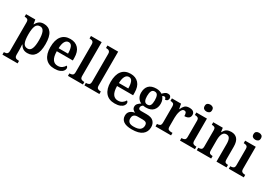

<svg xmlns="http://www.w3.org/2000/svg" viewBox="23 -1846 4443 3167"><g transform="rotate(30 2244.0 -262.5)"><path d="M14 237V189H23Q39 189 55 184.5Q71 180 81.5 165.5Q92 151 92 121V-419Q92 -464 73 -476Q54 -488 26 -488H18V-536H194L208 -454H212Q232 -495 266 -520.5Q300 -546 354 -546Q446 -546 495 -479Q544 -412 544 -267Q544 -123 495.5 -56Q447 11 355 11Q303 11 270 -11.5Q237 -34 217 -72H212Q214 -48 215.5 -14.5Q217 19 217 45V123Q217 152 227.5 166Q238 180 254 184.5Q270 189 286 189H303V237ZM322 -56Q373 -56 395.5 -110Q418 -164 418 -268Q418 -371 395.5 -425Q373 -479 322 -479Q261 -479 239 -424.5Q217 -370 217 -268Q217 -163 239 -109.5Q261 -56 322 -56Z M868 10Q755 10 695.5 -62Q636 -134 636 -264Q636 -405 694 -476.5Q752 -548 859 -548Q956 -548 1012 -487Q1068 -426 1068 -307V-260H762Q764 -154 797.5 -106Q831 -58 893 -58Q941 -58 973.5 -81Q1006 -104 1023 -136Q1033 -131 1040 -120.5Q1047 -110 1047 -95Q1047 -71 1028 -46.5Q1009 -22 969.5 -6Q930 10 868 10ZM943 -318Q943 -396 924 -442.5Q905 -489 860 -489Q816 -489 791 -445Q766 -401 764 -318Z M1125 0V-48H1136Q1162 -48 1183.5 -60.5Q1205 -73 1205 -118V-648Q1205 -676 1194 -689.5Q1183 -703 1167 -707.5Q1151 -712 1136 -712H1125V-760H1329V-118Q1329 -73 1350.5 -60.5Q1372 -48 1398 -48H1410V0Z M1439 0V-48H1450Q1476 -48 1497.5 -60.5Q1519 -73 1519 -118V-648Q1519 -676 1508 -689.5Q1497 -703 1481 -707.5Q1465 -712 1450 -712H1439V-760H1643V-118Q1643 -73 1664.5 -60.5Q1686 -48 1712 -48H1724V0Z M2016 10Q1903 10 1843.5 -62Q1784 -134 1784 -264Q1784 -405 1842 -476.5Q1900 -548 2007 -548Q2104 -548 2160 -487Q2216 -426 2216 -307V-260H1910Q1912 -154 1945.5 -106Q1979 -58 2041 -58Q2089 -58 2121.5 -81Q2154 -104 2171 -136Q2181 -131 2188 -120.5Q2195 -110 2195 -95Q2195 -71 2176 -46.5Q2157 -22 2117.5 -6Q2078 10 2016 10ZM2091 -318Q2091 -396 2072 -442.5Q2053 -489 2008 -489Q1964 -489 1939 -445Q1914 -401 1912 -318Z M2476 239Q2370 239 2318 202Q2266 165 2266 97Q2266 42 2300 11.5Q2334 -19 2388 -26Q2365 -36 2345 -56Q2325 -76 2325 -110Q2325 -142 2346 -165.5Q2367 -189 2401 -210Q2360 -226 2334 -266.5Q2308 -307 2308 -363Q2308 -450 2354.5 -499Q2401 -548 2498 -548Q2532 -548 2560.5 -538.5Q2589 -529 2608 -516Q2627 -537 2650 -554.5Q2673 -572 2704 -572Q2735 -572 2750 -555.5Q2765 -539 2765 -517Q2765 -495 2752 -478Q2739 -461 2706 -461Q2706 -479 2696.5 -490.5Q2687 -502 2673 -502Q2663 -502 2654 -498.5Q2645 -495 2638 -489Q2656 -468 2668.5 -437.5Q2681 -407 2681 -365Q2681 -289 2636.5 -239.5Q2592 -190 2498 -190Q2487 -190 2470.5 -191.5Q2454 -193 2445 -195Q2431 -187 2420 -172.5Q2409 -158 2409 -138Q2409 -101 2460 -101H2567Q2657 -101 2697.5 -60Q2738 -19 2738 48Q2738 137 2673.5 188Q2609 239 2476 239ZM2495 -244Q2537 -244 2552.5 -275Q2568 -306 2568 -365Q2568 -426 2552 -459.5Q2536 -493 2495 -493Q2454 -493 2437.5 -459Q2421 -425 2421 -364Q2421 -306 2438 -275Q2455 -244 2495 -244ZM2478 184Q2565 184 2601 154.5Q2637 125 2637 75Q2637 37 2616.5 22Q2596 7 2556 7H2454Q2433 7 2412.5 14Q2392 21 2378.5 39.5Q2365 58 2365 93Q2365 136 2392 160Q2419 184 2478 184Z M2793 0V-48H2796Q2828 -48 2848.5 -60.5Q2869 -73 2869 -120V-420Q2869 -464 2849.5 -476Q2830 -488 2799 -488H2796V-536H2970L2988 -443H2992Q3011 -490 3039.5 -518.5Q3068 -547 3125 -547Q3177 -547 3202 -526Q3227 -505 3227 -468Q3227 -429 3200 -407Q3173 -385 3120 -385Q3120 -426 3110 -446Q3100 -466 3074 -466Q3050 -466 3034.5 -447Q3019 -428 3010 -399Q3001 -370 2997 -338Q2993 -306 2993 -280V-115Q2993 -71 3013 -59.5Q3033 -48 3061 -48H3089V0Z M3397 -632Q3367 -632 3346.5 -647.5Q3326 -663 3326 -698Q3326 -734 3346.5 -749Q3367 -764 3397 -764Q3426 -764 3447 -749Q3468 -734 3468 -698Q3468 -663 3447 -647.5Q3426 -632 3397 -632ZM3259 0V-48H3270Q3296 -48 3317.5 -60Q3339 -72 3339 -115V-422Q3339 -464 3318 -476Q3297 -488 3271 -488H3261V-536H3463V-118Q3463 -73 3484.5 -60.5Q3506 -48 3532 -48H3544V0Z M3579 0V-48H3584Q3615 -48 3635.5 -60Q3656 -72 3656 -118V-422Q3656 -465 3637 -476.5Q3618 -488 3587 -488H3583V-536H3765L3776 -460H3781Q3807 -513 3842 -530.5Q3877 -548 3924 -548Q3997 -548 4037.5 -501.5Q4078 -455 4078 -353V-119Q4078 -72 4094.5 -60Q4111 -48 4142 -48H4146V0H3954V-337Q3954 -401 3936 -437Q3918 -473 3873 -473Q3838 -473 3817.5 -450.5Q3797 -428 3788.5 -392Q3780 -356 3780 -314V-114Q3780 -71 3799 -59.5Q3818 -48 3849 -48H3853V0Z M4327 -632Q4297 -632 4276.5 -647.5Q4256 -663 4256 -698Q4256 -734 4276.5 -749Q4297 -764 4327 -764Q4356 -764 4377 -749Q4398 -734 4398 -698Q4398 -663 4377 -647.5Q4356 -632 4327 -632ZM4189 0V-48H4200Q4226 -48 4247.5 -60Q4269 -72 4269 -115V-422Q4269 -464 4248 -476Q4227 -488 4201 -488H4191V-536H4393V-118Q4393 -73 4414.5 -60.5Q4436 -48 4462 -48H4474V0Z"/></g></svg>

Font: Noto Serif Tamil SemiCondensed SemiBold
Style: Italic
Weight: 600
Width: 4
Italic angle: -12°
Designer: Indian Type Foundry, Tom Grace, and the Monotype Design Team
Foundry: Monotype Imaging Inc.
Version: Version 2.003; ttfautohint (v1.8.4.7-5d5b)